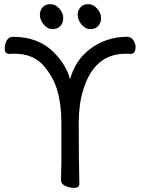

<svg xmlns="http://www.w3.org/2000/svg" viewBox="-20 -894 684 929"><path d="M364 -4Q364 15 340 15Q316 15 295.5 5.5Q275 -4 275 -22L277 -111V-300Q277 -388 257 -457Q237 -526 185 -583Q135 -634 50 -634Q32 -634 26 -633Q3 -633 3 -657.5Q3 -682 13 -699Q23 -716 43 -716Q165 -716 240 -641Q301 -580 319 -510Q345 -607 422 -661.5Q499 -716 595 -716Q615 -716 625.5 -699Q636 -682 636 -668Q636 -633 612 -633Q606 -634 588 -634Q435 -634 382 -457Q361 -388 361 -300Q361 -110 364 -4ZM455 -768Q441 -753 417 -753Q393 -753 374.5 -775.5Q356 -798 356 -821Q356 -844 369.5 -859Q383 -874 407 -874Q431 -874 450 -852.5Q469 -831 469 -807Q469 -783 455 -768ZM272 -768Q258 -753 234 -753Q210 -753 191.5 -775.5Q173 -798 173 -821Q173 -844 186.5 -859Q200 -874 224 -874Q248 -874 267 -852.5Q286 -831 286 -807Q286 -783 272 -768Z"/></svg>

Font: LXGW WenKai Medium
Style: Regular
Weight: 500
Designer: LXGW / Fontworks Inc.
Foundry: LXGW / Fontworks Inc.
Version: Version 1.501; October 10, 2024